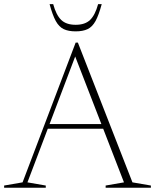

<svg xmlns="http://www.w3.org/2000/svg" viewBox="-24 -886 732 906"><path d="M189.5 -278.5V-300.5H477V-278.5ZM601 -25.5 688 -10.5V0H474.5V-10.5L561 -25.5L324 -637H337.5L105.5 -25.5L192 -10.5V0H-4.5V-10.5L82.5 -25.5L333 -685H343.5ZM333 -769Q377.5 -769 401.2 -792Q425 -815 439 -866.5H456Q442 -814.5 426.8 -786.8Q411.5 -759 389.2 -748.5Q367 -738 333 -738Q299 -738 276.8 -748.5Q254.5 -759 239.2 -786.8Q224 -814.5 210 -866.5H227Q241 -815 264.8 -792Q288.5 -769 333 -769Z"/></svg>

Font: Newsreader 24pt ExtraLight
Style: Regular
Weight: 250
Designer: Hugues Gentile
Foundry: Production Type
Version: Version 1.003